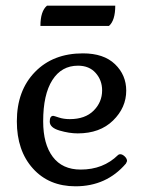

<svg xmlns="http://www.w3.org/2000/svg" viewBox="-20 -651 519 684"><path d="M368.2 -558.6Q390.6 -578.1 390.6 -630.9H147.5Q124 -611.3 124 -558.6ZM428.7 -68.4Q432.6 -76.2 432.6 -77.1Q432.6 -85.9 424.3 -93.8Q416 -101.6 408.2 -101.6Q403.3 -101.6 400.4 -98.6Q347.7 -46.9 267.6 -46.9Q202.1 -46.9 168 -92.3Q133.8 -137.7 133.8 -218.8Q133.8 -314.5 166.5 -365.7Q199.2 -417 257.8 -417Q297.9 -417 320.8 -391.1Q343.8 -365.2 343.8 -329.1Q343.8 -287.1 313.5 -256.8Q283.2 -226.6 228.5 -226.6Q207 -226.6 189.5 -232.4Q171.9 -238.3 169.9 -238.3Q157.2 -238.3 157.2 -217.8Q157.2 -196.3 191.9 -186Q226.6 -175.8 256.8 -175.8Q335.9 -175.8 382.8 -221.7Q429.7 -267.6 429.7 -328.1Q429.7 -383.8 389.6 -422.4Q349.6 -460.9 275.4 -460.9Q168.9 -460.9 104.5 -394.5Q40 -328.1 40 -218.8Q40 -114.3 97.2 -50.8Q154.3 12.7 249 12.7Q359.4 12.7 428.7 -68.4Z"/></svg>

Font: Kurale
Style: Regular
Weight: 400
Version: 1.0; ttfautohint (v1.3)